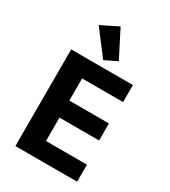

<svg xmlns="http://www.w3.org/2000/svg" viewBox="-231 -1089 1063 1201"><g transform="rotate(30 300.0 -488.5)"><path d="M80 0V-698H526V-575H230V-415H516V-292H230V-123H526V0ZM153 -916 276 -977 375 -783 287 -740Z"/></g></svg>

Font: Lilex
Style: Regular
Weight: 400
Monospace: yes
Designer: Mike Abbink, Paul van der Laan, Pieter van Rosmalen, Mikhael Khrustik
Foundry: Mikhael Khrustik
Version: Version 2.510